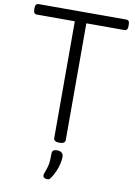

<svg xmlns="http://www.w3.org/2000/svg" viewBox="-129 -1063 1015 1443"><g transform="rotate(10 378.5 -341.5)"><path d="M379 15Q335 15 335 -13V-904H47Q32 -904 25.5 -913Q19 -922 19 -944Q19 -967 25.5 -975.5Q32 -984 47 -984H712Q727 -984 733 -975.5Q739 -967 739 -944Q739 -922 733 -913Q727 -904 712 -904H423V-13Q423 1 412 8Q401 15 379 15ZM320 298Q308 293 305 284.5Q302 276 307 261Q319 230 325.5 206.5Q332 183 333.5 159Q335 135 335 105Q335 88 344.5 81Q354 74 373 74Q396 74 408.5 85Q421 96 421 115Q421 140 414 169.5Q407 199 394.5 228Q382 257 366 281Q356 297 346 300Q336 303 320 298Z"/></g></svg>

Font: Playwrite PL
Style: Regular
Weight: 400
Designer: Veronika Burian, José Scaglione
Foundry: TypeTogether
Version: Version 1.002